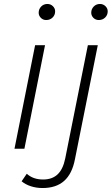

<svg xmlns="http://www.w3.org/2000/svg" viewBox="-20 -750 567 968"><path d="M157 -522H207L103 0H53ZM175 -686Q175 -704 187.5 -717Q200 -730 219 -730Q235 -730 246.5 -719Q258 -708 258 -693Q258 -674 245 -661.5Q232 -649 213 -649Q197 -649 186 -660Q175 -671 175 -686ZM89 164 115 126Q147 155 197 155Q243 155 270.5 129Q298 103 309 48L423 -522H473L358 52Q344 126 303.5 162Q263 198 195 198Q163 198 135.5 189Q108 180 89 164ZM440 -686Q440 -704 452.5 -717Q465 -730 484 -730Q500 -730 511.5 -719Q523 -708 523 -693Q523 -674 510 -661.5Q497 -649 478 -649Q462 -649 451 -660Q440 -671 440 -686Z"/></svg>

Font: Montserrat Alternates Light
Style: Italic
Weight: 300
Italic angle: -11.3°
Designer: Julieta Ulanovsky
Foundry: Julieta Ulanovsky
Version: Version 7.200